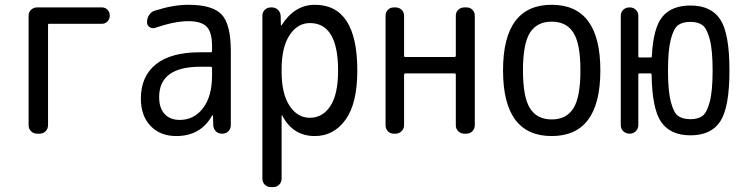

<svg xmlns="http://www.w3.org/2000/svg" viewBox="-20 -550 3040 790"><path d="M132.8 0Q118.2 0 107.9 -9.8Q97.7 -19.5 97.7 -35.2V-485.4Q97.7 -500 107.9 -509.8Q118.2 -519.5 132.8 -519.5H399.4Q413.1 -519.5 422.4 -509.8Q431.6 -500 431.6 -485.8Q431.6 -471.7 422.4 -461.9Q413.1 -452.1 399.4 -452.1H182.6Q177.7 -452.1 177.7 -448.2V-35.2Q177.7 -20.5 168 -10.3Q158.2 0 142.6 0Z M804.7 -275.4Q634.8 -275.4 634.8 -150.4Q634.8 -105.5 657.2 -81.1Q679.7 -56.6 719.7 -56.6Q778.3 -56.6 815.4 -105Q852.5 -153.3 852.5 -240.2V-269.5Q852.5 -274.4 847.7 -275.4ZM705.1 9.8Q639.6 9.8 599.6 -31.7Q559.6 -73.2 559.6 -144.5Q559.6 -235.4 621.1 -285.2Q682.6 -335 804.7 -335H847.7Q852.5 -335 852.5 -339.8V-360.4Q852.5 -417 830.6 -439.9Q808.6 -462.9 754.9 -462.9Q699.2 -462.9 618.2 -435.5Q606.4 -431.6 595.7 -438.5Q585 -445.3 585 -458V-460Q585 -475.6 594.2 -489.3Q603.5 -502.9 619.1 -506.8Q693.4 -530.3 754.9 -530.3Q854.5 -530.3 892.1 -490.2Q929.7 -450.2 929.7 -339.8V-35.2Q929.7 -20.5 919.9 -10.3Q910.2 0 894.5 0H892.6Q877.9 0 868.2 -9.8Q858.4 -19.5 857.4 -35.2L856.4 -74.2Q856.4 -75.2 855.5 -75.2Q853.5 -75.2 852.5 -74.2Q805.7 9.8 705.1 9.8Z M1138.7 -264.6V-254.9Q1138.7 -164.1 1171.4 -114.7Q1204.1 -65.4 1254.9 -65.4Q1307.6 -65.4 1339.4 -113.8Q1371.1 -162.1 1371.1 -259.8Q1371.1 -455.1 1254.9 -455.1Q1204.1 -455.1 1171.4 -405.3Q1138.7 -355.5 1138.7 -264.6ZM1094.7 219.7Q1080.1 219.7 1069.8 210Q1059.6 200.2 1059.6 184.6V-485.4Q1059.6 -500 1069.8 -509.8Q1080.1 -519.5 1094.7 -519.5H1098.6Q1113.3 -519.5 1123.5 -509.8Q1133.8 -500 1134.8 -485.4L1135.7 -446.3Q1135.7 -445.3 1136.7 -445.3Q1138.7 -445.3 1138.7 -446.3Q1192.4 -530.3 1275.4 -530.3Q1450.2 -530.3 1450.2 -259.8Q1450.2 -125 1401.9 -57.6Q1353.5 9.8 1275.4 9.8Q1185.5 9.8 1141.6 -74.2Q1141.6 -75.2 1139.6 -75.2Q1138.7 -75.2 1138.7 -74.2V184.6Q1138.7 199.2 1128.9 209.5Q1119.1 219.7 1103.5 219.7Z M1600.6 0Q1585.9 0 1576.2 -9.8Q1566.4 -19.5 1566.4 -35.2V-485.4Q1566.4 -500 1576.2 -509.8Q1585.9 -519.5 1600.6 -519.5H1607.4Q1622.1 -519.5 1632.3 -509.8Q1642.6 -500 1642.6 -485.4V-320.3Q1642.6 -315.4 1648.4 -315.4H1849.6Q1854.5 -315.4 1855.5 -320.3V-485.4Q1855.5 -500 1865.7 -509.8Q1876 -519.5 1890.6 -519.5H1899.4Q1914.1 -519.5 1923.8 -509.8Q1933.6 -500 1933.6 -485.4V-35.2Q1933.6 -20.5 1923.8 -10.3Q1914.1 0 1899.4 0H1890.6Q1876 0 1865.7 -9.8Q1855.5 -19.5 1855.5 -35.2V-243.2Q1855.5 -248 1849.6 -248H1648.4Q1643.6 -248 1642.6 -243.2V-35.2Q1642.6 -20.5 1632.3 -10.3Q1622.1 0 1607.4 0Z M2339.4 -415.5Q2310.5 -460.9 2250 -460.9Q2189.5 -460.9 2160.6 -415.5Q2131.8 -370.1 2131.8 -260.3Q2131.8 -150.4 2160.6 -104.5Q2189.5 -58.6 2250 -58.6Q2310.5 -58.6 2339.4 -104.5Q2368.2 -150.4 2368.2 -260.3Q2368.2 -370.1 2339.4 -415.5ZM2450.2 -260.3Q2450.2 9.8 2250 9.8Q2049.8 9.8 2049.8 -260.3Q2049.8 -530.3 2250 -530.3Q2450.2 -530.3 2450.2 -260.3Z M2870.6 -446.3Q2852.5 -460 2820.8 -460Q2789.1 -460 2770.5 -446.8Q2752 -433.6 2740.2 -388.7Q2728.5 -343.8 2728.5 -259.8Q2728.5 -175.8 2740.2 -130.9Q2752 -85.9 2770.5 -72.8Q2789.1 -59.6 2820.8 -59.6Q2852.5 -59.6 2870.6 -73.2Q2888.7 -86.9 2900.4 -131.3Q2912.1 -175.8 2912.1 -259.8Q2912.1 -343.8 2900.4 -388.2Q2888.7 -432.6 2870.6 -446.3ZM2570.3 0Q2555.7 0 2544.9 -9.8Q2534.2 -19.5 2534.2 -35.2V-485.4Q2534.2 -500 2544.4 -509.8Q2554.7 -519.5 2570.3 -519.5H2571.3Q2585.9 -519.5 2596.2 -509.8Q2606.4 -500 2606.4 -485.4V-318.4Q2606.4 -313.5 2611.3 -313.5H2657.2Q2662.1 -313.5 2662.1 -319.3Q2668 -436.5 2706.1 -481.9Q2744.1 -527.3 2821.3 -527.3Q2906.2 -527.3 2943.8 -469.7Q2981.4 -412.1 2981.4 -260.3Q2981.4 -108.4 2943.8 -50.8Q2906.2 6.8 2821.3 6.8Q2739.3 6.8 2701.2 -46.9Q2663.1 -100.6 2661.1 -243.2Q2661.1 -248 2656.2 -248H2611.3Q2606.4 -248 2606.4 -243.2V-35.2Q2606.4 -20.5 2596.2 -10.3Q2585.9 0 2571.3 0Z"/></svg>

Font: Rounded-L Mgen+ 2m regular
Style: Regular
Weight: 400
Designer: [Source Han Sans]
Ryoko NISHIZUKA  (kana & ideographs); Paul D. Hunt (Latin, Greek & Cyrillic); Wenlong ZHANG  (bopomofo
Version: Version 1.059.20150602